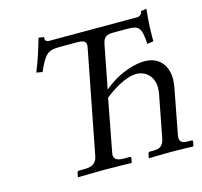

<svg xmlns="http://www.w3.org/2000/svg" viewBox="-99 -782 940 892"><g transform="rotate(-15 371.0 -336.0)"><path d="M368 -567 272 -72C266 -44 250 -28 208 -28H182C177 -28 174 -25 173 -20L169 -1L171 1C171 1 264 -1 299 -1C338 -1 426 1 426 1L428 -1L432 -20C433 -25 429 -28 425 -28H398C365 -28 351 -37 351 -58C351 -62 352 -67 353 -72L400 -320C470 -376 525 -393 554 -393C594 -393 636 -365 636 -305C636 -295 635 -285 633 -274L594 -72C588 -43 576 -28 542 -28H523C518 -28 515 -25 514 -20L510 -1L512 1C512 1 580 -1 616 -1C655 -1 723 1 723 1L725 -1L729 -20C730 -25 727 -28 722 -28H703C677 -28 667 -38 667 -56C667 -61 668 -66 669 -72L709 -282C712 -297 714 -312 714 -325C714 -400 669 -440 607 -440C568 -440 487 -424 408 -357L448 -564C455 -598 468 -606 504 -606H570C625 -606 636 -594 641 -514L671 -519V-539C671 -585 674 -630 679 -673L652 -669C651 -663 647 -646 626 -646H203C188 -646 185 -655 185 -662C185 -665 185 -668 186 -669L160 -673C146 -624 130 -572 108 -519L137 -514C172 -594 188 -606 243 -606H327C357 -606 370 -600 370 -581C370 -577 369 -572 368 -567Z"/></g></svg>

Font: Libertinus Serif
Style: Italic
Weight: 400
Italic angle: -12°
Designer: Philipp H. Poll, Khaled Hosny
Foundry: Caleb Maclennan
Version: Version 7.050;RELEASE